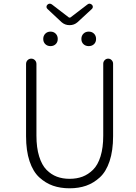

<svg xmlns="http://www.w3.org/2000/svg" viewBox="-20 -1062 744 1047"><path d="M122.1 -319.3V-712.9Q122.1 -725.6 130.4 -733.9Q138.7 -742.2 150.4 -742.2Q162.1 -742.2 170.4 -733.9Q178.7 -725.6 178.7 -712.9V-322.3Q178.7 -256.8 193.4 -209.5Q208 -162.1 233.4 -136.2Q258.8 -110.4 290 -98.6Q321.3 -86.9 359.4 -86.9Q398.4 -86.9 429.7 -98.6Q460.9 -110.4 487.3 -136.2Q513.7 -162.1 528.3 -209.5Q543 -256.8 543 -322.3V-714.8Q543 -725.6 550.8 -733.9Q558.6 -742.2 569.8 -742.2Q581.1 -742.2 588.9 -733.9Q596.7 -725.6 596.7 -714.8V-319.3Q596.7 -240.2 577.6 -183.1Q558.6 -126 524.4 -94.7Q490.2 -63.5 449.7 -49.3Q409.2 -35.2 359.4 -35.2Q309.6 -35.2 269 -49.3Q228.5 -63.5 194.3 -94.7Q160.2 -126 141.1 -183.1Q122.1 -240.2 122.1 -319.3ZM315.4 -941.4 239.3 -1012.7Q233.4 -1017.6 233.4 -1024.4Q233.4 -1031.2 238.3 -1036.1Q244.1 -1042 251 -1042Q256.8 -1042 262.7 -1038.1L355.5 -966.8Q357.4 -965.8 359.9 -965.8Q362.3 -965.8 364.3 -966.8L456.1 -1037.1Q461.9 -1042 467.8 -1042Q474.6 -1042 481.4 -1036.1Q486.3 -1031.2 486.3 -1024.4Q486.3 -1017.6 480.5 -1012.7L403.3 -941.4Q384.8 -924.8 359.4 -924.8Q334 -924.8 315.4 -941.4ZM283.7 -821.3Q272.5 -810.5 255.4 -810.5Q238.3 -810.5 227.1 -821.3Q215.8 -832 215.8 -849.6Q215.8 -867.2 227.1 -878.4Q238.3 -889.6 255.4 -889.6Q272.5 -889.6 283.7 -878.4Q294.9 -867.2 294.9 -849.6Q294.9 -832 283.7 -821.3ZM492.7 -821.3Q481.4 -810.5 463.9 -810.5Q446.3 -810.5 435.1 -821.3Q423.8 -832 423.8 -849.6Q423.8 -867.2 435.1 -878.4Q446.3 -889.6 463.9 -889.6Q481.4 -889.6 492.7 -878.4Q503.9 -867.2 503.9 -849.6Q503.9 -832 492.7 -821.3Z"/></svg>

Font: Gen Jyuu Gothic P Light
Style: Regular
Weight: 200
Designer: [Source Han Sans]
Ryoko NISHIZUKA  (kana & ideographs); Paul D. Hunt (Latin, Greek & Cyrillic); Wenlong ZHANG  (bopomofo
Version: Version 1.002.20150607